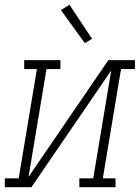

<svg xmlns="http://www.w3.org/2000/svg" viewBox="-54 -781 583 801"><path d="M-34 0V-37H24L100 -493H47V-530H198V-493H140L65 -43L398 -530H509V-493H451L375 -37H428V0H277V-37H335L410 -487L77 0ZM300 -601 200 -739 236 -761 330 -619Z"/></svg>

Font: Iosevka Slab XLtObl
Style: Regular
Weight: 200
Italic angle: -9°
Monospace: yes
Designer: Belleve Invis
Foundry: Belleve Invis
Version: Version 11.1.1; ttfautohint (v1.8.3)